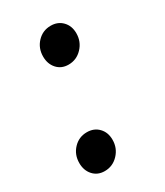

<svg xmlns="http://www.w3.org/2000/svg" viewBox="-116 -455 443 517"><g transform="rotate(-30 105.5 -197.0)"><path d="M176 -351Q176 -325 158.5 -306.5Q141 -288 116 -288Q94 -288 80.5 -303Q67 -318 67 -341Q67 -367 84 -385Q101 -403 126 -403Q148 -403 162 -388.5Q176 -374 176 -351ZM117 -54Q117 -28 99.5 -9.5Q82 9 57 9Q35 9 21.5 -6Q8 -21 8 -44Q8 -70 25 -88Q42 -106 67 -106Q89 -106 103 -91.5Q117 -77 117 -54Z"/></g></svg>

Font: TypoPRO Montserrat Alternates
Style: Italic
Weight: 400
Italic angle: -11.3°
Designer: Julieta Ulanovsky
Foundry: Julieta Ulanovsky
Version: Version 6.001